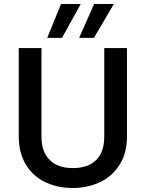

<svg xmlns="http://www.w3.org/2000/svg" viewBox="-20 -936 730 963"><path d="M74 -695C74 -695 74 -254 74 -254C74 -254 74 -254 74 -254C74 -197 86 -149 110 -110C134 -71 167 -41 208 -22C249 -3 294 7 344 7C344 7 344 7 344 7C394 7 440 -3 481 -22C522 -41 555 -71 580 -110C605 -149 617 -197 617 -254C617 -254 617 -695 617 -695C617 -695 503 -695 503 -695C503 -695 503 -252 503 -252C503 -252 503 -252 503 -252C503 -199 489 -160 462 -133C434 -106 395 -93 345 -93C345 -93 345 -93 345 -93C296 -93 257 -106 230 -133C202 -160 188 -199 188 -252C188 -252 188 -695 188 -695C188 -695 74 -695 74 -695ZM385 -916C385 -916 286 -916 286 -916C286 -916 217 -746 217 -746C217 -746 291 -746 291 -746C291 -746 385 -916 385 -916ZM551 -916C551 -916 452 -916 452 -916C452 -916 377 -746 377 -746C377 -746 451 -746 451 -746C451 -746 551 -916 551 -916Z"/></svg>

Font: Girnar Poppins
Style: Medium
Weight: 500
Designer: Ninad Kale (Devanagari), Jonny Pinhorn (Latin)
Foundry: Indian Type Foundry
Version: ""